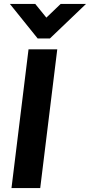

<svg xmlns="http://www.w3.org/2000/svg" viewBox="-20 -949 454 969"><path d="M170 -755 30 -929H158L214 -860L286 -929H414L232 -755ZM124 -700H269L183 0H38Z"/></svg>

Font: Haskoy ExtraBold
Style: Italic
Weight: 800
Designer: Ertekin Erdin
Foundry: Ertekin Erdin
Version: Version 2.000; ttfautohint (v1.8.4.7-5d5b)